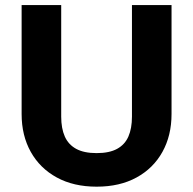

<svg xmlns="http://www.w3.org/2000/svg" viewBox="-20 -715 750 746"><path d="M492.7 -695.3V-261.7Q492.7 -216.3 479 -184.8Q465.3 -153.3 435.1 -136.7Q404.8 -120.1 355.5 -120.1Q306.2 -120.1 275.9 -136.7Q245.6 -153.3 231.7 -184.8Q217.8 -216.3 217.8 -261.7V-695.3H64V-272Q64 -188.5 99.6 -124.8Q135.3 -61 200.7 -25.4Q266.1 10.3 355.5 10.3Q445.3 10.3 510.5 -25.4Q575.7 -61 611.1 -124.8Q646.5 -188.5 646.5 -272V-695.3Z"/></svg>

Font: Estedad-VF-FD Black
Style: Regular
Weight: 900
Designer: Amin Abedi
Version: Version 4.000